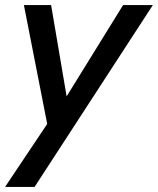

<svg xmlns="http://www.w3.org/2000/svg" viewBox="-24 -530 621 755"><path d="M-4 205 184 -76 212 -109 460 -510H577L112 205ZM170 0 70 -510H177L255 -51Z"/></svg>

Font: Instrument Sans Medium
Style: Italic
Weight: 500
Italic angle: -13°
Designer: Rodrigo Fuenzalida
Foundry: fragTYPE
Version: Version 1.000;gftools[0.9.28]